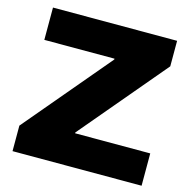

<svg xmlns="http://www.w3.org/2000/svg" viewBox="-104 -800 886 901"><g transform="rotate(15 339.5 -350.0)"><path d="M662 -157V0H35V-124L385 -539V-543H44V-700H647V-576L297 -161V-157Z"/></g></svg>

Font: CMG Sans ExtraBold
Style: Regular
Weight: 800
Designer: Julieta Ulanovsky
Foundry: Julieta Ulanovsky
Version: Version 7.200